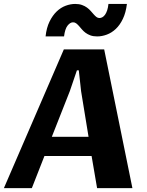

<svg xmlns="http://www.w3.org/2000/svg" viewBox="-25 -970 756 990"><path d="M447.3 -165.5H204.1L139.2 0H-4.9L304.2 -715.3H512.2L657.7 0H475.6ZM431.6 -264.6 393.1 -500 381.3 -607.4H371.6L335 -500Q311.5 -440.9 288.6 -382.3Q265.6 -323.7 242.2 -264.6ZM476.1 -782.2Q455.6 -782.2 441.2 -787.6Q426.8 -793 416 -801Q405.3 -809.1 397.2 -818.6Q389.2 -828.1 382.1 -836.2Q375 -844.2 367.9 -849.6Q360.8 -855 351.6 -855Q336.9 -855 323.5 -838.1Q310.1 -821.3 305.2 -782.2H210Q214.8 -827.1 230.5 -858.9Q246.1 -890.6 267.3 -910.9Q288.6 -931.2 313.5 -940.4Q338.4 -949.7 362.8 -949.7Q382.8 -949.7 397.7 -944.3Q412.6 -939 423.6 -930.9Q434.6 -922.9 442.9 -913.3Q451.2 -903.8 458.3 -895.8Q465.3 -887.7 472.4 -882.3Q479.5 -877 487.8 -877Q495.1 -877 502.7 -881.1Q510.3 -885.3 516.6 -894Q522.9 -902.8 527.6 -916.7Q532.2 -930.7 534.2 -949.7H629.4Q624 -904.8 608.6 -872.8Q593.3 -840.8 572 -820.8Q550.8 -800.8 525.6 -791.5Q500.5 -782.2 476.1 -782.2Z"/></svg>

Font: Proza Libre
Style: Bold Italic
Weight: 700
Designer: Jasper de Waard
Foundry: Jasper de Waard
Version: Version 1.000; ttfautohint (v1.4.1.8-43bc)